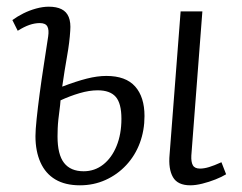

<svg xmlns="http://www.w3.org/2000/svg" viewBox="-20 -540 722 574"><path d="M219 14Q175 14 145.5 -3.5Q116 -21 101 -54.5Q86 -88 86 -133Q86 -151 89.5 -184.5Q93 -218 98.5 -259.5Q104 -301 111 -346Q118 -391 124 -431Q127 -451 121.5 -461Q116 -471 99 -471Q84 -471 68 -465.5Q52 -460 33 -448L17 -480Q32 -491 50 -500Q68 -509 88 -514.5Q108 -520 126 -520Q149 -520 164 -512.5Q179 -505 185.5 -489Q192 -473 190 -448Q188 -414 180.5 -372Q173 -330 166 -281Q208 -297 239.5 -305Q271 -313 298 -313Q356 -313 384 -281.5Q412 -250 412 -193Q412 -150 398 -112.5Q384 -75 357.5 -46.5Q331 -18 295.5 -2Q260 14 219 14ZM230 -28Q263 -28 288.5 -48Q314 -68 328.5 -103.5Q343 -139 343 -185Q343 -231 326 -250.5Q309 -270 272 -270Q247 -270 218 -261.5Q189 -253 161 -240Q160 -226 158 -211.5Q156 -197 154.5 -183Q153 -169 152.5 -156Q152 -143 152 -132Q152 -78 171.5 -53Q191 -28 230 -28ZM549 14Q511 14 497 -10.5Q483 -35 487 -78L520 -506H585L552 -75Q551 -56 556.5 -46Q562 -36 578 -36Q590 -36 605 -40.5Q620 -45 642 -55L656 -19Q643 -11 624 -3.5Q605 4 585 9Q565 14 549 14Z"/></svg>

Font: Literata 24pt Light
Style: Italic
Weight: 300
Italic angle: -2°
Designer: Latin by Veronika Burian and Jose Scaglione. Greek by Irene Vlachou. Cyrillic by Vera Evstafieva
Foundry: TypeTogether
Version: Version 3.103;gftools[0.9.29]